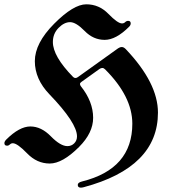

<svg xmlns="http://www.w3.org/2000/svg" viewBox="-87 -738 775 878"><path d="M-66.9 -83.5Q-66.9 -91.3 -58.1 -100.1Q2 -159.7 51.8 -159.7Q101.6 -159.7 145.5 -114.7Q189.5 -69.8 221.2 -69.8Q239.7 -69.8 252.4 -82.5Q265.1 -95.2 265.1 -114.3Q265.1 -175.8 139.2 -306.6Q72.3 -376 72.3 -458.3Q72.3 -540.5 160.6 -629.4Q249 -718.3 307.6 -718.3Q366.2 -718.3 408.7 -674.6Q451.2 -630.9 470.7 -630.9Q479.5 -630.9 485.4 -636.7Q491.2 -642.6 499 -642.6Q510.7 -642.6 510.7 -630.9Q510.7 -623 503.4 -615.7Q443.4 -555.7 391.6 -555.7Q339.8 -555.7 300.3 -596.2Q260.7 -636.7 233.6 -636.7Q206.5 -636.7 180.7 -610.4Q154.8 -584 154.8 -545.9Q154.8 -480.5 247.1 -386.2Q252 -381.3 257.8 -381.3Q263.7 -381.3 269.5 -385.7L453.1 -517.1Q461.4 -522.9 470.2 -522.9Q479 -522.9 488.3 -513.2Q635.3 -358.4 635.3 -223.1Q635.3 27.3 295.4 118.2Q288.1 120.1 282.7 120.1Q268.6 120.1 268.6 107.4Q268.6 96.7 288.1 91.8Q518.1 34.7 518.1 -172.4Q518.1 -296.4 393.6 -420.9Q387.2 -427.2 380.9 -427.2Q374.5 -427.2 367.7 -422.4L285.2 -363.3Q278.8 -358.9 278.8 -354Q278.8 -349.1 282.7 -343.8Q338.9 -273.4 338.9 -199.2Q338.9 -130.4 274.4 -65.9Q198.7 9.8 140.4 9.8Q82 9.8 37.1 -36.6Q-7.8 -83 -28.3 -83Q-36.1 -83 -41.7 -77.4Q-47.4 -71.8 -54.7 -71.8Q-66.9 -71.8 -66.9 -83.5Z"/></svg>

Font: UnifrakturMaguntia16
Style: Book
Weight: 400
Designer: j. 'mach' wust, Gerrit Ansmann, Georg Duffner, based on a font by Peter Wiegel, original typeface by Carl Albert Fahrenw
Version: Version 2017-03-19